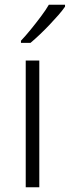

<svg xmlns="http://www.w3.org/2000/svg" viewBox="-20 -786 293 806"><path d="M145 0H88V-532H145ZM253 -758Q242 -742 225 -722.5Q208 -703 188 -682Q168 -661 147.5 -641.5Q127 -622 108 -606H68V-615Q87 -635 109 -662Q131 -689 152 -717Q173 -745 185 -766H253Z"/></svg>

Font: Noto Sans Khmer Light
Style: Regular
Weight: 300
Version: Version 2.003